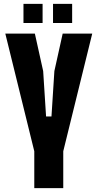

<svg xmlns="http://www.w3.org/2000/svg" viewBox="-20 -974 505 994"><path d="M157.5 0V-190V-191L7.5 -800H160.5L203.5 -606L218.5 -371H246.5L261.5 -606L304.5 -800H457.5L307.5 -191V-190V0ZM254.5 -855V-954H353.5V-855ZM101.5 -855V-954H200.5V-855Z"/></svg>

Font: Big Shoulders Display Thin Black
Style: Regular
Weight: 900
Version: Version 2.002